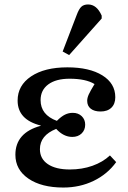

<svg xmlns="http://www.w3.org/2000/svg" viewBox="-20 -827 576 861"><path d="M264 14Q166 14 107.5 -26Q49 -66 49 -133Q49 -232 163 -263V-264Q59 -290 59 -376Q59 -444 119.5 -484.5Q180 -525 282 -525Q381 -525 439 -489Q497 -453 497 -391Q497 -361 479.5 -344Q462 -327 431 -327Q403 -327 387 -339.5Q371 -352 371 -375Q371 -388 378 -403.5Q385 -419 404 -450Q365 -474 292 -474Q231 -474 196.5 -448.5Q162 -423 162 -378Q162 -312 235 -285Q255 -305 271.5 -313Q288 -321 306 -321Q331 -321 346.5 -306Q362 -291 362 -268Q362 -244 346 -228.5Q330 -213 304 -213Q265 -213 232 -249Q159 -220 159 -158Q159 -115 194.5 -91Q230 -67 293 -67Q348 -67 394.5 -83.5Q441 -100 473 -130L501 -100Q462 -46 400 -16Q338 14 264 14ZM290 -580 261 -596 324 -760Q334 -787 345 -797Q356 -807 375 -807Q414 -807 436 -757V-744Z"/></svg>

Font: Literata 36pt Medium
Style: Regular
Weight: 500
Designer: Latin by Veronika Burian and Jose Scaglione. Greek by Irene Vlachou. Cyrillic by Vera Evstafieva.
Foundry: TypeTogether
Version: Version 3.002